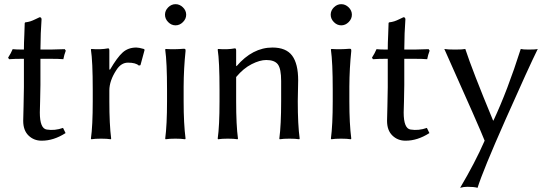

<svg xmlns="http://www.w3.org/2000/svg" viewBox="-20 -668 2639 925"><path d="M95.2 -429.2Q95.2 -460 97.2 -500Q99.1 -540 99.1 -557.1L101.1 -560.1Q116.2 -562 126.7 -565.4Q137.2 -568.8 150.6 -575.4Q164.1 -582 170.9 -585Q179.7 -585 180.2 -575.2Q175.3 -511.2 174.8 -429.2H222.2Q241.2 -429.2 292 -431.2L296.9 -423.8Q289.1 -403.8 285.2 -382.8Q265.1 -384.8 212.9 -384.8H174.8V-258.8Q174.8 -224.6 173.3 -180.9Q171.9 -137.2 171.9 -126Q171.9 -48.8 205.1 -43.9Q243.7 -37.6 283.7 -51.8L295.9 -26.9Q237.8 10.3 180.2 9.8Q143.1 9.8 117.4 -15.1Q91.8 -40 91.8 -85.9Q91.8 -97.2 93.5 -155.5Q95.2 -213.9 95.2 -248V-384.8Q48.3 -384.8 23.9 -382.8L19 -390.1Q33.2 -412.1 41 -431.2Q55.2 -429.2 95.2 -429.2Z M506.8 -334 509.8 -332Q544.9 -392.1 571.3 -415.5Q597.7 -439 636.7 -439Q648.9 -439 672.9 -432.1L676.8 -428.2L656.7 -354L648.9 -352.1Q633.8 -366.2 596.7 -366.2Q563.5 -366.2 541 -331.1Q506.8 -279.3 506.8 -231.9V-180.2Q506.8 -68.4 515.6 0L513.7 2.9Q495.6 0 466.8 0Q438 0 419.9 2.9L418 0Q426.8 -62 426.8 -180.2V-234.9Q426.8 -373 418 -429.2L419.9 -432.1Q463.9 -428.2 501 -435.1Q506.8 -435.1 506.8 -424.8Z M790.3 -561.5Q774.9 -577.1 774.9 -597.2Q774.9 -617.2 790.3 -632.6Q805.7 -647.9 825.7 -647.9Q845.7 -647.9 861.3 -632.6Q877 -617.2 877 -597.2Q877 -577.1 861.3 -561.5Q845.7 -545.9 825.7 -545.9Q805.7 -545.9 790.3 -561.5ZM784.7 -234.9Q784.7 -367.7 775.9 -429.2L777.8 -432.1Q820.8 -429.2 864.7 -433.1Q870.6 -433.1 872.3 -431.6Q874 -430.2 874 -422.9Q865.2 -338.9 864.7 -251V-180.2Q864.7 -71.3 874 0L871.6 2.9Q853.5 0 824.7 0Q795.9 0 777.8 2.9L775.9 0Q784.7 -66.9 784.7 -180.2Z M1414.6 -180.2Q1414.6 -66.4 1423.8 0L1421.4 2.9Q1403.3 0 1374.5 0Q1345.7 0 1327.6 2.9L1325.7 0Q1334.5 -66.9 1334.5 -180.2V-277.8Q1334.5 -336.9 1318.6 -357.9Q1302.7 -378.9 1262.7 -378.9Q1231.9 -378.9 1192.4 -358.9Q1152.8 -338.9 1117.7 -296.9V-180.2Q1117.7 -64 1126.5 0L1124.5 2.9Q1106.4 0 1077.6 0Q1048.8 0 1030.8 2.9L1028.8 0Q1037.6 -61 1037.6 -180.2V-234.9Q1037.6 -373 1028.8 -429.2L1030.8 -432.1Q1074.7 -428.2 1111.8 -435.1Q1117.7 -435.1 1117.7 -424.8V-352.1L1119.6 -349.1Q1196.8 -439 1292.5 -439Q1358.4 -439 1387.5 -399.9Q1416.5 -360.8 1416.5 -280.8Q1416.5 -264.6 1415.5 -230.5Q1414.6 -196.3 1414.6 -180.2Z M1588.6 -561.5Q1573.2 -577.1 1573.2 -597.2Q1573.2 -617.2 1588.6 -632.6Q1604 -647.9 1624 -647.9Q1644 -647.9 1659.7 -632.6Q1675.3 -617.2 1675.3 -597.2Q1675.3 -577.1 1659.7 -561.5Q1644 -545.9 1624 -545.9Q1604 -545.9 1588.6 -561.5ZM1583 -234.9Q1583 -367.7 1574.2 -429.2L1576.2 -432.1Q1619.1 -429.2 1663.1 -433.1Q1668.9 -433.1 1670.7 -431.6Q1672.4 -430.2 1672.4 -422.9Q1663.6 -338.9 1663.1 -251V-180.2Q1663.1 -71.3 1672.4 0L1669.9 2.9Q1651.9 0 1623 0Q1594.2 0 1576.2 2.9L1574.2 0Q1583 -66.9 1583 -180.2Z M1848.1 -429.2Q1848.1 -460 1850.1 -500Q1852.1 -540 1852.1 -557.1L1854 -560.1Q1869.1 -562 1879.6 -565.4Q1890.1 -568.8 1903.6 -575.4Q1917 -582 1923.8 -585Q1932.6 -585 1933.1 -575.2Q1928.2 -511.2 1927.7 -429.2H1975.1Q1994.1 -429.2 2044.9 -431.2L2049.8 -423.8Q2042 -403.8 2038.1 -382.8Q2018.1 -384.8 1965.8 -384.8H1927.7V-258.8Q1927.7 -224.6 1926.3 -180.9Q1924.8 -137.2 1924.8 -126Q1924.8 -48.8 1958 -43.9Q1996.6 -37.6 2036.6 -51.8L2048.8 -26.9Q1990.7 10.3 1933.1 9.8Q1896 9.8 1870.4 -15.1Q1844.7 -40 1844.7 -85.9Q1844.7 -97.2 1846.4 -155.5Q1848.1 -213.9 1848.1 -248V-384.8Q1801.3 -384.8 1776.9 -382.8L1772 -390.1Q1786.1 -412.1 1793.9 -431.2Q1808.1 -429.2 1848.1 -429.2Z M2120.6 -432.1Q2134.8 -429.2 2172.9 -429.2Q2209 -429.2 2221.7 -432.1Q2254.9 -330.1 2355.5 -87.4H2357.4Q2424.8 -231 2488.8 -432.1Q2498.5 -429.2 2527.8 -429.2Q2561 -429.2 2570.8 -432.1Q2527.8 -345.2 2416.7 -94.7Q2305.7 155.8 2280.8 236.8Q2263.7 231.9 2231.9 231.9Q2213.9 231.9 2196.8 236.8Q2268.6 115.7 2314.9 9.8Q2294.4 -43.9 2120.6 -432.1Z"/></svg>

Font: Biolilbert
Style: Regular
Weight: 400
Designer: Philipp H. Poll
Foundry: Philipp H. Poll
Version: Version 1.1.0